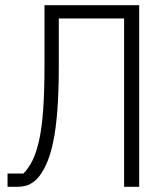

<svg xmlns="http://www.w3.org/2000/svg" viewBox="-20 -718 643 738"><path d="M9 0V-51H70Q90 -71 105 -101.5Q120 -132 130.5 -179.5Q141 -227 146 -297Q151 -367 151 -466V-698H515V0H457V-647H206V-463Q206 -367 200.5 -294.5Q195 -222 184 -170.5Q173 -119 157 -84.5Q141 -50 121 -29Q105 -14 88 -7Q71 0 45 0Z"/></svg>

Font: IBM Plex Sans Condensed Light
Style: Regular
Weight: 300
Width: 3
Designer: Mike Abbink, Paul van der Laan, Pieter van Rosmalen
Foundry: Bold Monday
Version: Version 3.201